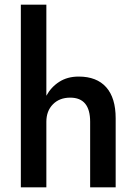

<svg xmlns="http://www.w3.org/2000/svg" viewBox="-20 -800 583 820"><path d="M365 -280Q365 -383 280 -383Q234 -383 206 -354.5Q178 -326 178 -280V0H69V-780H178V-391Q198 -428 233 -450.5Q268 -473 316 -473Q393 -473 433.5 -427.5Q474 -382 474 -295V0H365Z"/></svg>

Font: Jost* Medium
Style: Regular
Weight: 500
Version: Version 3.7